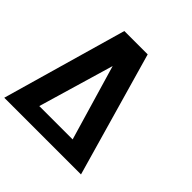

<svg xmlns="http://www.w3.org/2000/svg" viewBox="-214 -1074 1272 1272"><g transform="rotate(45 422.0 -437.5)"><path d="M515.6 -125 359.4 -656.2 203.1 -125ZM250 -875H468.8L718.8 0H0Z"/></g></svg>

Font: CraftyPE
Style: Regular
Weight: 400
Designer: Erek Butcher
Foundry: Haunted Coop
Version: Version 0.018;April 4, 2024;FontCreator 15.0.0.2962 64-bit